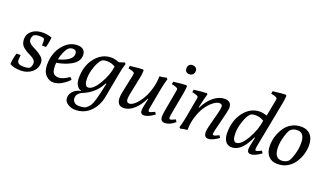

<svg xmlns="http://www.w3.org/2000/svg" viewBox="-87 -1379 3750 2205"><g transform="rotate(20 1787.5 -276.5)"><path d="M280 -345 282 -385Q282 -418 273.5 -428Q265 -438 220 -438Q175 -438 151 -422Q143 -416 137 -398.5Q131 -381 131 -369Q131 -357 133.5 -348.5Q136 -340 143 -332Q150 -324 154.5 -319Q159 -314 172 -306Q185 -298 190.5 -295Q196 -292 212.5 -283.5Q229 -275 244 -267Q274 -251 306 -223.5Q338 -196 338 -152Q338 -83 283 -37Q228 9 146.5 9Q65 9 13 -21Q15 -84 38 -158H88Q84 -123 84 -98Q84 -44 159 -44Q219 -44 238 -59Q246 -66 252.5 -85Q259 -104 259 -116.5Q259 -129 256.5 -137.5Q254 -146 247 -153.5Q240 -161 236 -166Q232 -171 219 -178.5Q206 -186 201.5 -189Q197 -192 180 -200Q115 -232 88 -262.5Q61 -293 61 -350Q61 -407 111 -447.5Q161 -488 244 -488Q300 -488 353 -468Q348 -409 330 -345Z M711 -117 735 -91Q697 -50 646 -20.5Q595 9 544 9Q493 9 452 -33.5Q411 -76 411 -161Q411 -298 486.5 -393Q562 -488 667 -488Q710 -488 736.5 -466.5Q763 -445 763 -402Q763 -321 676 -273Q602 -231 502 -215Q500 -203 500 -181Q500 -117 519 -90.5Q538 -64 586.5 -64Q635 -64 711 -117ZM507 -258Q586 -278 630.5 -310.5Q675 -343 675 -384Q675 -432 629 -432Q597 -432 573 -411Q554 -391 534.5 -347Q515 -303 507 -258Z M1222 -336 1168 -44Q1146 73 1072 146Q998 219 889 219Q842 219 799 192.5Q756 166 756 121Q756 57 819 15Q847 -3 879 -5L878 -13Q867 -13 859 -19Q806 -53 806 -141Q806 -292 885.5 -390Q965 -488 1080 -488Q1121 -488 1175 -467Q1204 -474 1240 -488L1256 -475Q1238 -423 1222 -336ZM1147 -403Q1099 -432 1049 -432Q999 -432 983 -416Q949 -386 922.5 -309Q896 -232 896 -172Q896 -73 942 -73Q1001 -73 1068 -186Q1135 -299 1147 -403ZM1116 -139 1126 -185 1118 -187Q1068 -88 980 -32Q963 -19 934 -6Q905 7 886 16.5Q867 26 852 46Q837 66 837 94Q837 122 857 142.5Q877 163 915 163Q953 163 976.5 157Q1000 151 1018.5 132Q1037 113 1049 95Q1076 52 1116 -139Z M1763 -74 1780 -47Q1702 9 1653 9Q1610 9 1610 -41Q1610 -62 1627 -139L1637 -185L1631 -187Q1591 -99 1529.5 -45Q1468 9 1405 9Q1323 9 1323 -89Q1323 -122 1336 -180L1379 -383Q1381 -393 1381 -404Q1381 -424 1304 -438L1309 -470Q1422 -484 1467 -484L1476 -474Q1474 -424 1465 -383L1426 -193Q1413 -128 1413 -109Q1413 -61 1449 -61Q1479 -61 1516 -93.5Q1553 -126 1587 -181Q1621 -236 1645 -315.5Q1669 -395 1669 -474Q1715 -476 1751 -488L1767 -475Q1749 -419 1734 -340L1691 -104Q1687 -84 1687 -67Q1687 -50 1700 -50Q1715 -50 1763 -74Z M1983 -614Q1929 -614 1929 -670Q1929 -693 1943.5 -709Q1958 -725 1983.5 -725Q2009 -725 2025 -711.5Q2041 -698 2041 -672.5Q2041 -647 2025 -630.5Q2009 -614 1983 -614ZM2016 -74 2033 -47Q1970 9 1908 9Q1854 9 1854 -54Q1854 -78 1865 -139L1909 -383Q1911 -393 1911 -404Q1911 -424 1834 -438L1839 -470Q1952 -484 1997 -484L2006 -474Q2004 -433 1995 -383L1946 -120Q1940 -78 1940 -74Q1940 -50 1956 -50Q1968 -50 2016 -74Z M2439 9Q2387 9 2387 -61Q2387 -93 2446 -309Q2460 -362 2460 -388Q2460 -421 2425.5 -421Q2391 -421 2348.5 -388Q2306 -355 2269 -300.5Q2232 -246 2207.5 -167Q2183 -88 2183 -5Q2138 -3 2101 9L2085 -4Q2103 -60 2118 -139L2161 -377Q2163 -387 2163 -398Q2163 -418 2086 -432L2091 -464Q2204 -478 2249 -478L2258 -468Q2236 -395 2215 -294L2221 -292Q2265 -383 2330.5 -435.5Q2396 -488 2464 -488Q2548 -488 2548 -407Q2548 -379 2510 -231.5Q2472 -84 2472 -67Q2472 -50 2488 -50Q2501 -50 2549 -74L2566 -47Q2488 9 2439 9Z M3068 -74 3085 -47Q3007 9 2959 9Q2915 9 2915 -41Q2915 -62 2932 -139L2942 -185L2934 -187Q2846 9 2726 9Q2674 9 2648 -30Q2622 -69 2622 -130Q2622 -286 2701.5 -387Q2781 -488 2896 -488Q2931 -488 2981 -472L3019 -671Q3021 -681 3021 -692Q3021 -712 2944 -726L2949 -758Q3062 -772 3107 -772L3116 -762Q3114 -721 3105 -671L2996 -104Q2992 -84 2992 -67Q2992 -50 3005 -50Q3020 -50 3068 -74ZM2963 -403Q2915 -432 2865 -432Q2815 -432 2799 -416Q2765 -385 2738.5 -304.5Q2712 -224 2712 -161Q2712 -58 2758 -58Q2817 -58 2884 -176Q2951 -294 2963 -403Z M3133 -160Q3133 -275 3198 -378Q3229 -427 3281 -457.5Q3333 -488 3403 -488Q3473 -488 3514 -443Q3555 -398 3555 -317Q3555 -199 3489 -100Q3457 -52 3405.5 -21.5Q3354 9 3284 9Q3214 9 3173.5 -35.5Q3133 -80 3133 -160ZM3227 -178Q3227 -44 3316 -44Q3361 -44 3394 -70Q3414 -86 3437.5 -161Q3461 -236 3461 -307Q3461 -435 3371 -435Q3327 -435 3294 -409Q3274 -393 3250.5 -318Q3227 -243 3227 -178Z"/></g></svg>

Font: Poly
Style: Italic
Weight: 400
Italic angle: -10°
Designer: Nicolas Silva
Foundry: Jose Nicolas Silva Schwarzenberg
Version: Version 1.003